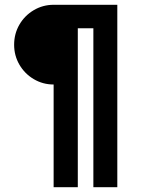

<svg xmlns="http://www.w3.org/2000/svg" viewBox="-20 -782 609 802"><path d="M39 -595Q39 -641 61 -679Q83 -717 121 -739.5Q159 -762 204 -762H470V0H370V-664H305V0H204V-429Q159 -429 121 -451.5Q83 -474 61 -512Q39 -550 39 -595Z"/></svg>

Font: Josefin Sans SemiBold
Style: Regular
Weight: 600
Designer: Santiago Orozco
Foundry: Typemade
Version: Version 2.000